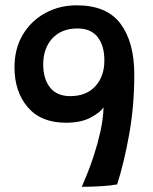

<svg xmlns="http://www.w3.org/2000/svg" viewBox="-20 -702 574 722"><path d="M420.5 -8.5Q401 -4.5 363 -2Q325 0.5 287.5 0.5Q293.5 -13.5 306.5 -44.8Q319.5 -76 333.2 -118.2Q347 -160.5 357.5 -207.2Q368 -254 369.5 -299Q358.5 -280.5 322 -260.5Q285.5 -240.5 228 -240.5Q134 -240.5 84.2 -299Q34.5 -357.5 34.5 -448.5Q34.5 -519.5 66 -572Q97.5 -624.5 150.8 -653.2Q204 -682 268.5 -682Q381.5 -682 433.2 -612.8Q485 -543.5 485 -422Q485 -304 465.8 -196.8Q446.5 -89.5 420.5 -8.5ZM271.5 -595Q211.5 -595 177 -557.8Q142.5 -520.5 142.5 -459.5Q142.5 -405.5 168.2 -373Q194 -340.5 244 -340.5Q305 -340.5 338.8 -378Q372.5 -415.5 372.5 -474.5Q372.5 -530.5 347 -562.8Q321.5 -595 271.5 -595Z"/></svg>

Font: Grandstander Medium
Style: Regular
Weight: 500
Designer: Tyler Finck
Foundry: Etcetera Type Co
Version: Version 1.200; ttfautohint (v1.8.3)